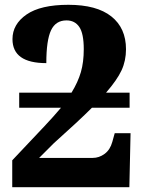

<svg xmlns="http://www.w3.org/2000/svg" viewBox="-20 -780 601 800"><path d="M31 -112 166 -255Q202 -293 234 -331H60V-394H278Q305 -438 317 -479.5Q329 -521 329 -575Q329 -640 310.5 -667.5Q292 -695 257 -695Q212 -695 192.5 -653.5Q173 -612 173 -517Q32 -517 32 -617Q32 -679 90.5 -719.5Q149 -760 265 -760Q383 -760 444 -711.5Q505 -663 505 -575Q505 -527 486.5 -487Q468 -447 422 -394H520V-331H363Q308 -276 204 -183L143 -122H366Q393 -122 416 -139Q439 -156 448 -189L458 -225H524L519 0H31Z"/></svg>

Font: Noto Serif ExtraBold
Style: Regular
Weight: 800
Designer: Monotype Design Team
Foundry: Monotype Imaging Inc.
Version: Version 1.001